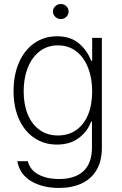

<svg xmlns="http://www.w3.org/2000/svg" viewBox="-20 -717 601 947"><path d="M65.4 78.1H117.2Q127.9 121.1 169.4 143.6Q210.9 166 271.5 166Q349.1 166 391.4 127.2Q433.6 88.4 433.6 10.7V-117.2H429.7Q410.6 -66.9 367.4 -35.4Q324.2 -3.9 260.7 -3.9Q198.2 -3.9 149.7 -36.4Q101.1 -68.8 74 -128.7Q46.9 -188.5 46.9 -267.6Q46.9 -347.2 73.5 -408.4Q100.1 -469.7 148.9 -503.9Q197.8 -538.1 261.7 -538.1Q326.2 -538.1 367.7 -504.2Q409.2 -470.2 429.7 -417H434.6V-530.3H482.4V12.7Q482.4 77.6 456.1 121.8Q429.7 166 382.3 188Q335 210 271.5 210Q189 210 132.8 176Q76.7 142.1 65.4 78.1ZM434.6 -266.6Q434.6 -332 414.3 -383.3Q394 -434.6 356 -463.9Q317.9 -493.2 265.6 -493.2Q213.4 -493.2 175 -463.4Q136.7 -433.6 116.7 -382.1Q96.7 -330.6 96.7 -266.6Q96.7 -202.1 116.9 -152.8Q137.2 -103.5 175.3 -76.2Q213.4 -48.8 265.6 -48.8Q317.4 -48.8 355.5 -75.2Q393.6 -101.6 414.1 -150.6Q434.6 -199.7 434.6 -266.6ZM241.2 -660.2Q241.2 -675.3 252.7 -686.3Q264.2 -697.3 280.3 -697.3Q295.9 -697.3 307.1 -686.3Q318.4 -675.3 318.4 -660.2Q318.4 -645 307.1 -634Q295.9 -623 280.3 -623Q264.2 -623 252.7 -634Q241.2 -645 241.2 -660.2Z"/></svg>

Font: Pretendard ExtraLight
Style: Regular
Weight: 200
Designer: Base glyphs from Inter by Rasmus Andersson; Hangeul glyphs from Noto Sans CJK(Source Han Sans) by Jang Soo-young and Kan
Foundry: Kil Hyung-jin
Version: Version 1.309